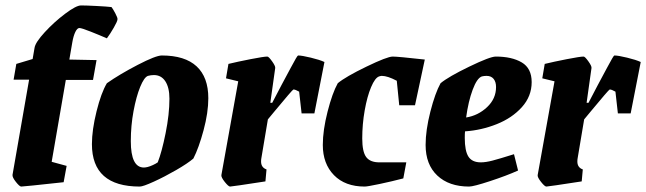

<svg xmlns="http://www.w3.org/2000/svg" viewBox="-20 -677 2376 706"><path d="M412 -606Q412 -599 398.5 -575.5Q385 -552 373 -536Q348 -547 314 -560.5Q280 -574 272 -574Q264 -574 257 -559.5Q250 -545 246 -522L235 -458L335 -456L322 -383H222L170 -82L225 -67L214 -7Q67 9 58 9Q52 9 38.5 -8Q25 -25 26 -34L87 -384H30L40 -442L100 -460L107 -501Q110 -521 144.5 -558.5Q179 -596 219.5 -626.5Q260 -657 278 -657Q296 -657 335 -655Q374 -653 390 -651Q395 -645 404 -628Q413 -611 412 -606Z M318 -147Q318 -199 335 -267.5Q352 -336 373 -371Q420 -404 486.5 -438.5Q553 -473 575 -473Q660 -473 703 -433Q746 -393 746 -316Q746 -263 728.5 -198Q711 -133 691 -94Q670 -76 627.5 -51.5Q585 -27 545.5 -9Q506 9 494 9Q318 9 318 -147ZM523 -63Q531 -65 542 -70Q553 -75 560 -80Q575 -118 589 -187.5Q603 -257 603 -314Q603 -355 588 -378Q573 -401 546 -401Q535 -401 524 -398Q510 -393 495.5 -357.5Q481 -322 471 -268.5Q461 -215 461 -158Q461 -61 509 -61Q515 -61 523 -63Z M1173 -449 1136 -260H1089L1080 -340Q1066 -348 1059 -348Q1056 -348 989 -267L965 -238L941 -95Q940 -90 940 -83Q940 -61 960 -54L956 -10Q833 9 826 9Q820 9 806.5 -8Q793 -25 794 -33L856 -378L811 -389L820 -442Q853 -450 901.5 -459.5Q950 -469 963 -469Q968 -469 980.5 -451.5Q993 -434 992 -427L974 -299H981L1015 -364Q1025 -382 1049 -427.5Q1073 -473 1076 -473Q1090 -473 1123 -465Q1156 -457 1173 -449Z M1312 -168Q1312 -119 1326.5 -99.5Q1341 -80 1375 -80H1474L1463 -21Q1421 -10 1376 -0.5Q1331 9 1321 9Q1249 9 1208 -33Q1167 -75 1167 -144Q1167 -198 1184.5 -266.5Q1202 -335 1222 -371Q1251 -395 1327.5 -432Q1404 -469 1424 -469Q1443 -469 1542 -458L1506 -290H1448L1439 -380Q1405 -398 1384 -398Q1380 -398 1374 -396Q1359 -391 1344.5 -356.5Q1330 -322 1321 -271Q1312 -220 1312 -168Z M1690 -194Q1689 -186 1689 -170Q1689 -122 1702.5 -101Q1716 -80 1748 -80Q1766 -80 1791 -86.5Q1816 -93 1870 -110L1885 -50Q1843 -31 1782 -11Q1721 9 1705 9Q1631 9 1588 -31.5Q1545 -72 1545 -144Q1545 -198 1562.5 -266.5Q1580 -335 1600 -371Q1629 -395 1705.5 -432Q1782 -469 1803 -469Q1862 -469 1898.5 -447.5Q1935 -426 1935 -375Q1935 -323 1899 -283Q1863 -243 1806.5 -220.5Q1750 -198 1690 -194ZM1694 -245Q1738 -252 1771 -283Q1804 -314 1804 -357Q1804 -376 1795 -387Q1786 -398 1769 -398Q1760 -398 1752 -396Q1734 -390 1718 -347Q1702 -304 1694 -245Z M2336 -449 2299 -260H2252L2243 -340Q2229 -348 2222 -348Q2219 -348 2152 -267L2128 -238L2104 -95Q2103 -90 2103 -83Q2103 -61 2123 -54L2119 -10Q1996 9 1989 9Q1983 9 1969.5 -8Q1956 -25 1957 -33L2019 -378L1974 -389L1983 -442Q2016 -450 2064.5 -459.5Q2113 -469 2126 -469Q2131 -469 2143.5 -451.5Q2156 -434 2155 -427L2137 -299H2144L2178 -364Q2188 -382 2212 -427.5Q2236 -473 2239 -473Q2253 -473 2286 -465Q2319 -457 2336 -449Z"/></svg>

Font: Grenze
Style: Bold Italic
Weight: 700
Italic angle: -10°
Designer: Renata Polastri
Foundry: Omnibus-Type
Version: Version 1.002; ttfautohint (v1.8)